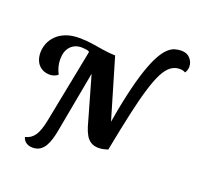

<svg xmlns="http://www.w3.org/2000/svg" viewBox="-169 -1040 1434 1396"><g transform="rotate(20 547.5 -341.5)"><path d="M747 0 686 -136Q713 -303 740 -421.5Q767 -540 794 -619.5Q821 -699 847.5 -747Q874 -795 900 -819Q926 -843 951.5 -850.5Q977 -858 1002 -858Q1046 -858 1070.5 -830Q1095 -802 1095 -767Q1095 -741 1080 -718Q1070 -724 1059 -726.5Q1048 -729 1036 -729Q999 -729 968.5 -707Q938 -685 912 -635.5Q886 -586 860.5 -502.5Q835 -419 807.5 -295Q780 -171 747 0ZM223 175Q203 175 186.5 168Q170 161 160 148.5Q150 136 146 121Q192 111 218.5 72Q245 33 261 -50L381 -660L459 -554L358 -6Q352 28 342.5 60.5Q333 93 318 119Q303 145 280 160Q257 175 223 175ZM161 -366Q123 -366 96 -383Q69 -400 55.5 -429Q42 -458 42 -495Q42 -530 55.5 -565Q69 -600 97.5 -628.5Q126 -657 169.5 -674Q213 -691 273 -691Q326 -691 371.5 -684Q417 -677 462.5 -669.5Q508 -662 560 -660L484 -579L373 -616L368 -624Q355 -628 341 -630Q327 -632 312 -632Q259 -632 226.5 -597Q194 -562 194 -499Q194 -471 200.5 -444.5Q207 -418 222 -388Q209 -377 192.5 -371.5Q176 -366 161 -366ZM675 13Q640 13 616 -2Q592 -17 577 -43Q562 -69 551 -104L440 -493L371 -660H560L704 -172L747 0Q732 5 712.5 9Q693 13 675 13Z"/></g></svg>

Font: Sansita Swashed Light SemiBold
Style: Regular
Weight: 600
Version: Version 1.003